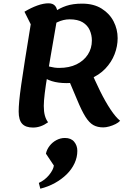

<svg xmlns="http://www.w3.org/2000/svg" viewBox="-20 -746 772 1162"><path d="M384 -243Q332 -243 293.5 -255Q255 -267 214 -298L230 -367Q253 -350 281.5 -342.5Q310 -335 338 -335Q399 -335 443 -356.5Q487 -378 511.5 -415.5Q536 -453 536 -501Q536 -534 523 -563.5Q510 -593 480.5 -611Q451 -629 401 -629Q364 -629 327 -611.5Q290 -594 248 -563V-623Q279 -652 310 -674.5Q341 -697 381 -710.5Q421 -724 477 -724Q547 -724 595 -694Q643 -664 667.5 -616.5Q692 -569 692 -515Q692 -466 673.5 -418Q655 -370 617.5 -330.5Q580 -291 521.5 -267Q463 -243 384 -243ZM180 26Q135 26 114 3Q93 -20 93 -71Q93 -98 96.5 -136Q100 -174 108.5 -233.5Q117 -293 131 -382Q145 -471 166 -599L128 -675Q168 -699 205.5 -712.5Q243 -726 274 -726Q328 -726 328 -660Q328 -649 322 -612Q316 -575 306.5 -522Q297 -469 287 -409Q277 -349 267 -290.5Q257 -232 251 -183Q245 -134 245 -105Q245 -71 251.5 -47Q258 -23 271 -6Q227 26 180 26ZM605 25Q570 25 545 11Q520 -3 497 -39.5Q474 -76 446 -144L389 -279L523 -334Q554 -259 586 -194.5Q618 -130 649 -83.5Q680 -37 707 -15Q697 -4 679 5Q661 14 641 19.5Q621 25 605 25ZM224 396 215 361Q252 344 277.5 312.5Q303 281 306 256L258 184Q263 159 280 137Q297 115 321.5 102Q346 89 373 89Q410 89 429 112Q448 135 448 167Q448 206 431 242.5Q414 279 383.5 309Q353 339 312.5 361.5Q272 384 224 396Z"/></svg>

Font: Lemonada Medium
Style: Regular
Weight: 500
Designer: Mohamed Gaber (Arabic), Eduardo Tunni (Latin)
Foundry: Kief Type Foundry
Version: Version 4.004; ttfautohint (v1.8.2)